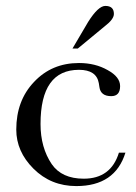

<svg xmlns="http://www.w3.org/2000/svg" viewBox="-20 -629 459 649"><path d="M243 -465H225L278 -555Q312 -609 336 -609Q365 -609 365 -582Q365 -564 335 -541ZM404 -113Q369 0 238 0Q152 0 93 -59Q35 -117 35 -191Q35 -289 95 -352Q155 -416 247 -416Q302 -416 344 -392Q386 -369 386 -338Q386 -304 356 -304Q320 -304 316 -335L314 -348Q306 -393 247 -393Q117 -393 117 -210Q117 -130 155 -74Q189 -25 263 -25Q355 -25 382 -113Z"/></svg>

Font: New Athena Unicode
Style: Regular
Weight: 400
Designer: J. Rusten 1997; rev. by R. Hancock 2001, 2002, rev. by D. Mastronarde 2002-2021
Foundry: GreekKeys New Athena Unicode
Version: Version 5.008